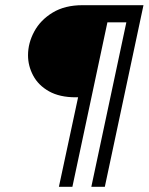

<svg xmlns="http://www.w3.org/2000/svg" viewBox="-20 -720 573 740"><path d="M259 0H207L281 -345H272Q210 -345 169 -368Q128 -391 108 -428.5Q88 -466 88 -507Q88 -554 112 -598.5Q136 -643 183 -671.5Q230 -700 298 -700H533L384 0H332L467 -634H394Z"/></svg>

Font: Be Vietnam Pro Light
Style: Italic
Weight: 300
Italic angle: -12°
Designer: Lam Bao, Tony Le, Vietanh Nguyen
Foundry: Yellow Type Foundry
Version: Version 1.002; ttfautohint (v1.8.3)